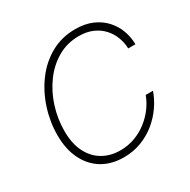

<svg xmlns="http://www.w3.org/2000/svg" viewBox="-166 -893 1047 1059"><g transform="rotate(-30 357.5 -363.5)"><path d="M328.6 9.8Q249 9.8 191.2 -25.6Q133.3 -61 101.8 -125.7Q70.3 -190.4 70.3 -277.8Q70.3 -363.3 96.7 -445.1Q123 -526.9 171.9 -592.8Q220.7 -658.7 290.3 -698Q359.9 -737.3 446.3 -737.3Q508.3 -737.3 554.4 -717.3Q600.6 -697.3 631.6 -663.1Q662.6 -628.9 678 -586.4Q693.4 -543.9 693.8 -499H647.9Q646.5 -536.6 633.3 -571.5Q620.1 -606.4 594.7 -634Q569.3 -661.6 532 -678Q494.6 -694.3 444.8 -694.3Q371.1 -694.3 310.5 -659.4Q250 -624.5 206.3 -565.2Q162.6 -505.9 138.9 -431.6Q115.2 -357.4 115.2 -278.8Q115.2 -199.2 143.1 -144.3Q170.9 -89.4 219.5 -61.3Q268.1 -33.2 330.1 -33.2Q380.4 -33.2 424.1 -49.6Q467.8 -65.9 503.2 -93.8Q538.6 -121.6 564 -156.2Q589.4 -190.9 603 -228.5H649.4Q634.3 -184.1 605.2 -141.6Q576.2 -99.1 534.9 -64.9Q493.7 -30.8 441.4 -10.5Q389.2 9.8 328.6 9.8Z"/></g></svg>

Font: Inter 18pt ExtraLight
Style: Italic
Weight: 250
Italic angle: -9.3988°
Designer: Rasmus Andersson
Foundry: rsms
Version: Version 4.001;git-66647c0bb